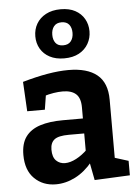

<svg xmlns="http://www.w3.org/2000/svg" viewBox="-58 -893 677 950"><g transform="rotate(-5 280.5 -418.5)"><path d="M482.2 -71.2 462.8 -99.4 549.2 -72.4V-0.6L373.6 7.6L355.2 -87.6L364.8 -84.6Q325.4 -36.4 278 -12.2Q230.6 12 181.2 12Q117.2 12 75.1 -29.2Q33 -70.4 33 -146.8Q33 -203.6 57.6 -237.1Q82.2 -270.6 129 -285.8Q175.8 -301 243.2 -301H351.6L342.2 -290.4V-356.4Q342.2 -402.8 319.6 -422.9Q297 -443 253.8 -443Q232.8 -443 208.7 -439.2Q184.6 -435.4 157 -426.8L171.4 -442.4L158.4 -360.6H70.8L62.8 -507.2Q130.6 -526.6 187.3 -536.3Q244 -546 291.2 -546Q384.4 -546 433.3 -506.2Q482.2 -466.4 482.2 -382ZM173.6 -160.6Q173.6 -123.6 191.2 -106.1Q208.8 -88.6 235.6 -88.6Q261.2 -88.6 291.1 -104.3Q321 -120 348.2 -146.8L342.2 -123V-237L352 -226.6H266Q214 -226.6 193.8 -210.6Q173.6 -194.6 173.6 -160.6ZM276.3 -605.3Q234.3 -605.3 204.5 -621.2Q174.7 -637 158.8 -664.5Q143 -692 143 -726Q143 -760.7 159 -788.3Q175 -816 205.7 -832.5Q236.3 -849 279.7 -849Q322 -849 351.3 -833.2Q380.7 -817.3 396.5 -789.8Q412.3 -762.3 412.3 -728.3Q412.3 -694.7 396.3 -666.5Q380.3 -638.3 350.2 -621.8Q320 -605.3 276.3 -605.3ZM276.7 -670Q302.7 -670 315.3 -686.2Q328 -702.3 328 -728Q328 -753 315.7 -768.7Q303.3 -784.3 278 -784.3Q252.7 -784.3 240 -768.2Q227.3 -752 227.3 -726.3Q227.3 -701.3 239.3 -685.7Q251.3 -670 276.7 -670Z"/></g></svg>

Font: Bitter Thin
Style: Regular
Weight: 100
Designer: Sol Matas, and Bitter project Authors
Foundry: Sol Matas
Version: Version 2.002